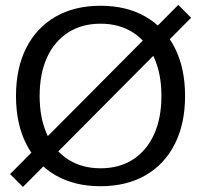

<svg xmlns="http://www.w3.org/2000/svg" viewBox="-20 -738 810 773"><path d="M384.8 11.7Q279.8 11.7 203.4 -32.5Q127 -76.7 85.7 -158.2Q44.4 -239.7 44.4 -351.6Q44.4 -463.9 85.7 -545.2Q127 -626.5 203.4 -670.7Q279.8 -714.8 384.8 -714.8Q489.7 -714.8 566.2 -670.7Q642.6 -626.5 683.8 -545.2Q725.1 -463.9 725.1 -351.6Q725.1 -239.7 683.8 -158.2Q642.6 -76.7 566.2 -32.5Q489.7 11.7 384.8 11.7ZM384.8 -60.5Q460.4 -60.5 515.4 -95.9Q570.3 -131.3 600.1 -196.8Q629.9 -262.2 629.9 -351.6Q629.9 -441.4 600.1 -506.6Q570.3 -571.8 515.4 -607.2Q460.4 -642.6 384.8 -642.6Q309.6 -642.6 254.4 -607.2Q199.2 -571.8 169.4 -506.6Q139.6 -441.4 139.6 -351.6Q139.6 -262.2 169.4 -196.8Q199.2 -131.3 254.4 -95.9Q309.6 -60.5 384.8 -60.5ZM72.3 14.6 20.5 -37.1 697.8 -718.3 749.5 -666.5Z"/></svg>

Font: Schibsted Grotesk
Style: Regular
Weight: 400
Designer: Bakken & Baeck AS, Henrik Kongsvoll
Foundry: Schibsted ASA
Version: Version 1.100; ttfautohint (v1.8.4.7-5d5b);gftools[0.9.25]